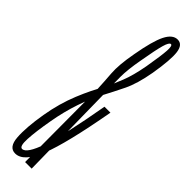

<svg xmlns="http://www.w3.org/2000/svg" viewBox="-264 -675 672 672"><g transform="rotate(45 72.0 -339.0)"><path d="M14 3.5Q55 3.5 85.5 -73Q116 -149.5 149 -333.5H119.5Q89.5 -163 65.8 -94Q42 -25 20 -25Q7 -25 9 -63.5Q11 -102 22 -163.5Q31.5 -219 48.8 -270.2Q66 -321.5 84.5 -354.5Q105.5 -394 124.5 -433Q143.5 -472 155 -537Q168 -614.5 163.5 -647.8Q159 -681 134.5 -681Q110 -681 93.2 -647.5Q76.5 -614 63 -537Q51 -472.5 54 -433Q57 -393.5 58.5 -360.5L60 0H92.5L86.5 -386Q85 -412 85 -447Q85 -482 95 -537Q106 -601 113.5 -627Q121 -653 129 -653Q137 -653 135.5 -627Q134 -601 123 -537Q113 -482.5 99.2 -447.8Q85.5 -413 69.5 -379.5Q47.5 -344 24 -286.8Q0.5 -229.5 -11 -162Q-23.5 -88 -20.2 -42.2Q-17 3.5 14 3.5Z"/></g></svg>

Font: Anybody UltraCondensed ExtraLight
Style: Italic
Weight: 250
Width: 1
Italic angle: -10°
Version: Version 1.113;gftools[0.9.25]